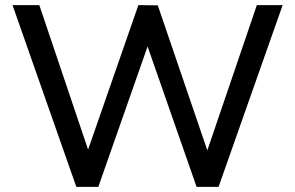

<svg xmlns="http://www.w3.org/2000/svg" viewBox="-20 -732 1156 752"><path d="M986 -712H1087L836 0H750L558 -550L365 0H279L29 -712H134L325 -146L522 -712L598 -711L792 -143Z"/></svg>

Font: Muli SemiBold
Style: Regular
Weight: 600
Designer: Vernon Adams
Foundry: Vernon Adams
Version: Version 2.000